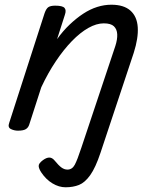

<svg xmlns="http://www.w3.org/2000/svg" viewBox="-20 -539 653 814"><path d="M406 109Q385 172 362.5 203.5Q340 235 315 245Q290 255 258 255Q230 255 202.5 238.5Q175 222 155 192Q145 177 144 165.5Q143 154 162 140Q177 129 189 129Q201 129 211 141Q229 163 241 171.5Q253 180 266 180Q286 180 297 159.5Q308 139 325 87L469 -344Q478 -372 477 -393.5Q476 -415 463 -427.5Q450 -440 420 -440Q389 -440 354.5 -420.5Q320 -401 285 -365Q250 -329 216.5 -279Q183 -229 155 -169L104 -11Q100 2 89.5 8.5Q79 15 56 15Q40 15 26 8Q12 1 19 -18L169 -483Q176 -503 185.5 -509Q195 -515 214 -515Q245 -515 253.5 -505.5Q262 -496 255 -476L222 -373Q247 -408 275.5 -435Q304 -462 333 -481Q362 -500 392 -509.5Q422 -519 452 -519Q505 -519 533 -494Q561 -469 564 -423.5Q567 -378 547 -315Z"/></svg>

Font: Playwrite CU
Style: Regular
Weight: 400
Designer: Veronika Burian, José Scaglione
Foundry: TypeTogether
Version: Version 1.002